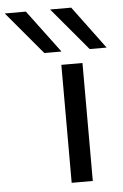

<svg xmlns="http://www.w3.org/2000/svg" viewBox="-208 -830 556 869"><g transform="rotate(-5 70.0 -395.0)"><path d="M82 0V-536H178V0ZM10 -596 -153 -790H-57L88 -596ZM216 -596 53 -790H149L293 -596Z"/></g></svg>

Font: Georama Extended
Style: Regular
Weight: 400
Width: 7
Designer: Jean-Baptiste Levee
Foundry: Production Type
Version: Version 1.000